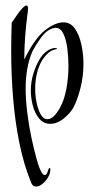

<svg xmlns="http://www.w3.org/2000/svg" viewBox="-20 -450 363 704"><path d="M112 234Q99 234 94 219Q67 153 51 74Q35 -5 28 -91Q21 -177 21 -263Q21 -289 21.5 -315.5Q22 -342 23 -367Q33 -381 41 -393Q49 -405 56 -413Q70 -430 77 -430Q85 -430 82 -408Q75 -357 72 -313.5Q69 -270 69 -232Q107 -309 144.5 -338.5Q182 -368 213 -368Q239 -368 255 -344.5Q271 -321 278.5 -286Q286 -251 286 -217Q286 -170 275 -127Q264 -84 249 -55Q236 -33 212.5 -14.5Q189 4 164 4Q139 4 123 -16Q107 -36 100 -64Q93 -92 93 -117Q93 -150 102.5 -180.5Q112 -211 126 -234Q148 -269 179 -274Q189 -274 189 -272Q189 -270 180 -268Q157 -263 135 -230Q109 -186 109 -124Q109 -100 114 -74.5Q119 -49 129 -31Q139 -13 154 -13Q177 -13 200 -55Q216 -84 223.5 -125Q231 -166 231 -208Q231 -239 227 -271.5Q223 -304 212.5 -326Q202 -348 184 -348Q173 -348 158 -339Q144 -331 128.5 -309.5Q113 -288 99 -262Q85 -229 79.5 -194.5Q74 -160 74 -128Q74 -85 80 -36.5Q86 12 95.5 56Q105 100 114 132Q115 136 119.5 151Q124 166 131 179Q138 192 144 192Q152 192 156 175Q159 166 162 166Q166 166 164 177Q164 187 156 200.5Q148 214 136 224Q124 234 112 234Z"/></svg>

Font: Festive
Style: Regular
Weight: 400
Designer: Robert E. Leuschke
Foundry: Robert E. Leuschke
Version: Version 1.101; ttfautohint (v1.8.3)